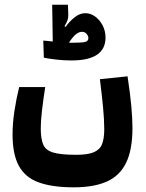

<svg xmlns="http://www.w3.org/2000/svg" viewBox="-20 -614 626 821"><path d="M295.4 187Q203.6 187 145.8 166Q87.9 145 60.8 95.5Q33.7 45.9 33.7 -38.6Q33.7 -86.4 41.5 -138.2Q49.3 -189.9 62 -241.7H173.3Q165.5 -190.9 159.9 -145Q154.3 -99.1 154.3 -65.4Q154.3 -20.5 164.8 4.2Q175.3 28.8 207.8 38.3Q240.2 47.9 305.7 47.9Q355.5 47.9 381.3 36.9Q407.2 25.9 416.5 2Q425.8 -22 425.8 -61.5Q425.8 -100.6 420.7 -155Q415.5 -209.5 407.2 -275.4L525.4 -287.6Q536.6 -213.9 541.5 -160.4Q546.4 -106.9 546.4 -66.4Q546.4 26.9 519 82.5Q491.7 138.2 436.3 162.6Q380.9 187 295.4 187ZM286.1 -355.5Q252.4 -355.5 221.4 -359.1Q190.4 -362.8 167.5 -367.2L165 -440.4Q171.9 -439.9 182.6 -439Q193.4 -438 205.6 -436.5L203.1 -593.8H270.5L272 -552.7Q272.5 -538.1 268.3 -526.9Q264.2 -515.6 255.9 -502L260.3 -499Q280.3 -525.9 301.3 -541.7Q322.3 -557.6 344.7 -557.6Q367.2 -557.6 386.7 -543.5Q406.2 -529.3 418.7 -505.6Q431.2 -481.9 431.2 -453.6Q431.2 -355.5 286.1 -355.5ZM274.9 -431.6Q284.2 -431.2 290.5 -431.2Q331.5 -431.2 344.7 -434.8Q357.9 -438.5 357.9 -451.2Q357.9 -460.4 350.3 -469.2Q342.8 -478 330.1 -478Q318.8 -478 305.7 -468.3Q292.5 -458.5 274.9 -431.6Z"/></svg>

Font: CaskaydiaMono NF
Style: Bold
Weight: 700
Designer: Aaron Bell
Foundry: Saja Typeworks
Version: Version 2111.001; ttfautohint (v1.8.4);Nerd Fonts 3.1.1